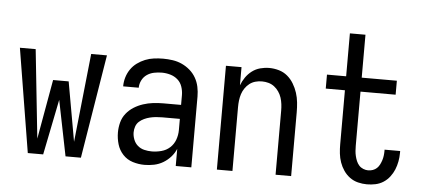

<svg xmlns="http://www.w3.org/2000/svg" viewBox="-50 -842 2100 958"><g transform="rotate(5 1000.0 -363.5)"><path d="M117 0 32 -520H111L158 -76L211 -374H289L342 -76L389 -520H468L383 0H306L250 -278L194 0Z M702 8Q672 8 643 -1Q614 -10 593.5 -32Q573 -54 564.5 -83Q556 -112 556 -142Q556 -167 562.5 -192Q569 -217 585 -237Q601 -257 622.5 -270.5Q644 -284 668.5 -292Q693 -300 718 -303Q743 -306 769 -306H858V-355Q858 -376 851 -397Q844 -418 828 -432Q812 -446 791 -452Q770 -458 749 -458Q729 -458 709.5 -454Q690 -450 674 -439Q658 -428 649 -410Q640 -392 640 -373H562Q562 -396 568.5 -418Q575 -440 588 -459Q601 -478 619.5 -491.5Q638 -505 659 -513.5Q680 -522 703 -525Q726 -528 749 -528Q773 -528 797 -524.5Q821 -521 843 -511Q865 -501 883.5 -485Q902 -469 914 -448Q926 -427 931 -403Q936 -379 936 -355V0H858V-86Q849 -64 832.5 -45.5Q816 -27 795 -14.5Q774 -2 750 3Q726 8 702 8ZM732 -62Q756 -62 780.5 -68.5Q805 -75 823 -91.5Q841 -108 849.5 -131.5Q858 -155 858 -180V-236H769Q754 -236 738.5 -234.5Q723 -233 708.5 -229.5Q694 -226 680 -219.5Q666 -213 655 -203Q644 -193 639 -178.5Q634 -164 634 -149Q634 -131 641 -113Q648 -95 662 -83Q676 -71 694.5 -66.5Q713 -62 732 -62Z M1064 0V-520H1142V-429Q1150 -450 1163 -469Q1176 -488 1194.5 -502Q1213 -516 1235.5 -522Q1258 -528 1280 -528Q1305 -528 1329 -521Q1353 -514 1371.5 -498.5Q1390 -483 1403 -461.5Q1416 -440 1423.5 -416.5Q1431 -393 1433.5 -368.5Q1436 -344 1436 -320V0H1358V-320Q1358 -337 1356 -353.5Q1354 -370 1349 -385.5Q1344 -401 1334.5 -415Q1325 -429 1312 -439Q1299 -449 1283 -453.5Q1267 -458 1250 -458Q1233 -458 1217 -453.5Q1201 -449 1188 -439Q1175 -429 1165.5 -415Q1156 -401 1151 -385.5Q1146 -370 1144 -353.5Q1142 -337 1142 -320V0Z M1816 8Q1794 8 1771.5 2.5Q1749 -3 1730.5 -16.5Q1712 -30 1699 -49Q1686 -68 1678.5 -89.5Q1671 -111 1668.5 -133.5Q1666 -156 1666 -179V-450H1570V-520H1666V-735H1744V-520H1920V-450H1744V-179Q1744 -166 1745 -153Q1746 -140 1749 -127.5Q1752 -115 1757 -103Q1762 -91 1770.5 -81.5Q1779 -72 1791.5 -67Q1804 -62 1816 -62Q1828 -62 1839.5 -66Q1851 -70 1859.5 -78Q1868 -86 1873.5 -97Q1879 -108 1882.5 -119Q1886 -130 1887.5 -142Q1889 -154 1889 -166V-172H1967V-162Q1967 -141 1963 -119.5Q1959 -98 1951 -78.5Q1943 -59 1929.5 -41.5Q1916 -24 1898 -12.5Q1880 -1 1859 3.5Q1838 8 1816 8Z"/></g></svg>

Font: Iosevka Web
Style: Regular
Weight: 400
Monospace: yes
Designer: Belleve Invis
Foundry: Belleve Invis
Version: Version 28.0.3; ttfautohint (v1.8.3)